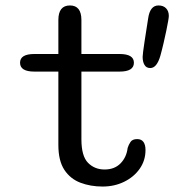

<svg xmlns="http://www.w3.org/2000/svg" viewBox="-20 -674 659 704"><path d="M106 -411.5Q53.5 -411.5 53.5 -444Q53.5 -476 106 -476H418.5Q471 -476 471 -444Q471 -411.5 418.5 -411.5ZM278.5 -163.5Q278.5 -101.5 302.8 -77Q327 -52.5 363.5 -52.5Q400 -52.5 422 -75Q444 -97.5 448 -131.5Q451.5 -143 458.5 -153.5Q465.5 -164 483 -164Q498.5 -164 506 -153.5Q513.5 -143 513.5 -124Q513.5 -85.5 492.2 -55.2Q471 -25 435.2 -7.5Q399.5 10 356 10Q312 10 275 -4Q238 -18 216 -51.2Q194 -84.5 194 -142.5V-600.5Q194 -654 236.5 -654Q278.5 -654 278.5 -600.5ZM531 -424.5Q516.5 -424.5 509.8 -436Q503 -447.5 503 -465.5Q503 -469.5 504.8 -484.8Q506.5 -500 510 -521.5Q513.5 -543 516.8 -565.2Q520 -587.5 523 -605Q529.5 -654 561 -654Q579 -654 589 -643.5Q599 -633 599 -615.5Q599 -610.5 596.5 -596.2Q594 -582 589.8 -561.5Q585.5 -541 580 -517Q574.5 -493 568 -469.5Q555 -424.5 531 -424.5Z"/></svg>

Font: Sono Monospace
Style: Regular
Weight: 400
Designer: Tyler Finck
Foundry: Tyler Finck
Version: Version 2.112